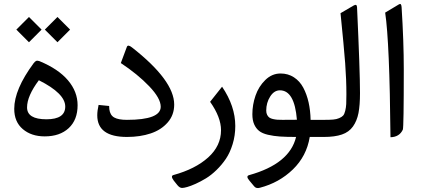

<svg xmlns="http://www.w3.org/2000/svg" viewBox="-20 -704 2167 987"><path d="M275.4 -616.7 340.3 -551.8 275.4 -486.8 210.4 -551.8ZM128.9 -616.7 193.8 -551.8 128.9 -486.8 64 -551.8ZM210 -2.9Q141.1 -2.9 97.2 -40.3Q53.2 -77.6 53.2 -144.5Q53.2 -244.1 152.8 -378.9Q159.7 -388.2 166 -390.9Q172.4 -393.6 183.1 -389.6Q279.8 -349.6 329.3 -291.3Q378.9 -232.9 378.9 -163.1Q378.9 -87.9 333.3 -45.4Q287.6 -2.9 210 -2.9ZM179.7 -291.5Q119.1 -210.4 119.1 -151.9Q119.1 -90.8 218.8 -90.8Q315.4 -90.8 315.4 -156.2Q315.4 -223.6 179.7 -291.5Z M541 -159.2Q541 -152.3 542 -142.6Q545.9 -111.8 567.4 -99.9Q588.9 -87.9 632.3 -87.9Q806.2 -87.9 806.2 -155.3Q806.2 -198.7 747.1 -260.5Q688 -322.3 601.1 -379.9L632.3 -463.4Q637.7 -476.6 658.2 -460.4Q875.5 -290.5 875.5 -166.5Q875.5 -112.8 842 -74.5Q808.6 -36.1 754.6 -18.1Q700.7 0 632.8 0Q480 0 480 -111.3Q480 -134.3 486.8 -164.6Z M1121.6 -258.3Q1189.5 -158.2 1189.5 -56.6Q1189.5 -7.3 1176 36.6Q1162.6 80.6 1141.4 112.1Q1120.1 143.6 1093 169.9Q1065.9 196.3 1038.6 212.9Q1011.2 229.5 985.6 241Q960 252.4 942.4 257.3Q924.8 262.2 916 262.2Q903.8 262.2 892.1 248L873 224.1Q855.5 200.2 871.6 195.8Q983.9 165 1050 105.5Q1116.2 45.9 1116.2 -34.7Q1116.2 -101.1 1060.1 -180.7Z M1432.1 -87.9Q1480 -87.9 1506.3 -88.4Q1494.1 -239.7 1418.9 -239.7Q1389.2 -239.7 1368.9 -207.8Q1348.6 -175.8 1348.6 -135.7Q1348.6 -122.6 1353.3 -113.5Q1357.9 -104.5 1364.7 -99.6Q1371.6 -94.7 1383.5 -92Q1395.5 -89.4 1405.8 -88.6Q1416 -87.9 1432.1 -87.9ZM1260.7 196.3Q1469.2 138.2 1502 0Q1451.7 0 1419.2 -2.2Q1386.7 -4.4 1357.4 -11.2Q1328.1 -18.1 1312 -31Q1295.9 -43.9 1286.6 -64.9Q1277.3 -85.9 1277.3 -116.7Q1277.3 -165.5 1293.5 -212.4Q1309.6 -259.3 1343.8 -292.7Q1377.9 -326.2 1422.4 -326.2Q1460.9 -326.2 1491 -306.6Q1521 -287.1 1539.1 -253.2Q1557.1 -219.2 1566.4 -177.5Q1575.7 -135.7 1576.7 -87.9H1632.3Q1644 -87.9 1644 -49.8V-37.6Q1644 0 1632.3 0H1572.3Q1556.2 98.6 1485.6 167Q1415 235.4 1315.9 261.2Q1296.9 266.6 1286.6 253.9L1262.2 224.6Q1242.2 201.2 1260.7 196.3Z M1627 -87.9H1647.5Q1675.8 -87.9 1692.9 -89.4Q1710 -90.8 1723.6 -96.7Q1737.3 -102.5 1743.9 -109.9Q1750.5 -117.2 1754.6 -134Q1758.8 -150.9 1759.8 -168.9Q1760.7 -187 1760.7 -219.2Q1760.7 -294.9 1754.4 -379.2Q1748 -463.4 1730.5 -636.2L1797.4 -675.3Q1814.5 -685.5 1815.4 -667Q1830.6 -338.4 1830.6 -225.6Q1830.6 -163.1 1822.8 -122.8Q1814.9 -82.5 1794.4 -53.7Q1773.9 -24.9 1737.5 -12.5Q1701.2 0 1644.5 0H1627Q1600.1 0 1600.1 -37.6V-49.8Q1600.1 -87.9 1627 -87.9Z M1960 -639.2 2030.8 -681.6Q2037.1 -685.5 2040.3 -682.1Q2043.5 -678.7 2044.4 -668Q2055.7 -490.7 2055.7 -347.7Q2055.7 -48.3 2050.8 -37.6Q2033.2 0.5 1987.3 1.5Q1982.9 -487.3 1960 -639.2Z"/></svg>

Font: Sahel FD
Style: FD
Weight: 400
Foundry: Saber Rastikerdar (saber.rastikerdar@gmail.com)
Version: Version 3.3.1